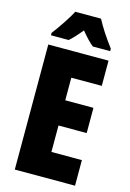

<svg xmlns="http://www.w3.org/2000/svg" viewBox="-137 -993 717 1059"><g transform="rotate(15 221.5 -463.5)"><path d="M303 -927H156C139 -892 87 -815 60 -781V-767H161C178 -781 201 -806 229 -840C256 -807 279 -783 299 -767H398V-781C358 -834 326 -883 303 -927ZM403 0V-146H229V-297H390V-441H229V-570H403V-714H59V0Z"/></g></svg>

Font: Noto Sans Hebrew ExtraCondensed Black
Style: Regular
Weight: 900
Width: 2
Designer: Monotype Design Team
Foundry: Monotype Imaging Inc.
Version: Version 2.004